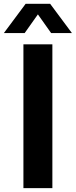

<svg xmlns="http://www.w3.org/2000/svg" viewBox="-58 -968 390 988"><path d="M62.5 0V-740H211.5V0ZM-38 -798 74 -948.5H200L312 -798H205L137 -894L69 -798Z"/></svg>

Font: Encode Sans Semi Condensed
Style: Bold
Weight: 700
Width: 4
Designer: Multiple Designers
Foundry: Impallari Type
Version: Version 3.000; ttfautohint (v1.8.3) -l 8 -r 50 -G 200 -x 14 